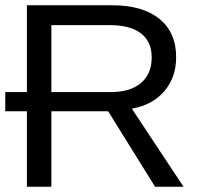

<svg xmlns="http://www.w3.org/2000/svg" viewBox="-20 -708 762 728"><path d="M675.8 0H567.9L390.1 -286.1H174.8V0H82V-286.1H0V-358.9H82V-688H405.8Q521.5 -688 584.7 -636.2Q647.9 -584.5 647.9 -491.2Q647.9 -415 603.3 -362.5Q558.6 -310.1 480 -295.9ZM555.2 -490.2Q555.2 -550.3 514.4 -581.5Q473.6 -612.8 396 -612.8H174.8V-358.9H399.9Q474.1 -358.9 514.6 -393.3Q555.2 -427.7 555.2 -490.2Z"/></svg>

Font: Libra Sans Modern
Style: Regular
Weight: 400
Foundry: Stefan Peev, Context Ltd
Version: Version 1.000